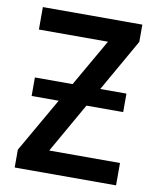

<svg xmlns="http://www.w3.org/2000/svg" viewBox="-81 -775 689 838"><g transform="rotate(10 263.5 -355.5)"><path d="M465.8 -402.3V-320.3H60.1V-402.3ZM490.7 -99.1V0H77.1V-99.1ZM481.9 -634.3 120.6 0H41.5V-79.1L404.3 -710.9H481.9ZM438 -710.9V-611.3H41V-710.9Z"/></g></svg>

Font: Roboto Condensed Medium
Style: Regular
Weight: 500
Designer: Christian Robertson
Foundry: Google
Version: Version 3.0